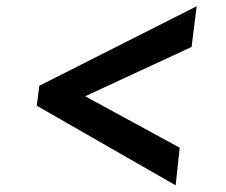

<svg xmlns="http://www.w3.org/2000/svg" viewBox="-20 -666 708 601"><path d="M95.2 -335 529.8 -85.9 542.5 -203.6 246.6 -364.7 579.6 -519 595.7 -646.5 103 -397.5Z"/></svg>

Font: Merriweather
Style: Heavy Italic
Weight: 900
Italic angle: -7.5°
Designer: Eben Sorkin
Foundry: Eben Sorkin
Version: Version 1.001